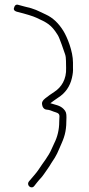

<svg xmlns="http://www.w3.org/2000/svg" viewBox="-20 -702 383 824"><path d="M146.2 25C136 41 117 60.8 104.7 76C90.9 93.1 115 112.3 127.2 96L138.2 82C152.7 63.5 157.8 61.5 170.2 43C181.7 25.8 189.5 16.7 200.2 -2C225.9 -39.1 227.1 -48.1 244 -86.1C260.5 -123.1 265.2 -148 265.2 -198C265.2 -215.3 263.8 -223.4 252.7 -234.5C236.9 -250.3 217.9 -251.8 196.2 -259C208.2 -268.6 216.8 -273.8 228.2 -282C260.2 -302 280.4 -330.7 288.8 -368C292.6 -384.7 294.1 -398.7 293.2 -410V-433.5C293.2 -482.4 268.4 -542.7 252.2 -569C231.5 -602.6 206.4 -626.2 176.8 -639.7C139.6 -656.8 131.5 -663.7 85.2 -674L59.2 -681C49.3 -684.3 42.8 -679.6 39.6 -666.8C38 -660.1 41.8 -655.1 51.2 -652C92.8 -641.6 121.3 -632.8 136.6 -625.7C180.7 -605.1 199.4 -597.7 228.2 -551C236 -538.4 254 -484.5 259.2 -469.5C261.9 -461.8 263.2 -452 263.2 -440C263.2 -428 263.4 -418.2 263.7 -410.5C265.8 -361.8 243.4 -327.2 213.2 -307.8C199.7 -299.1 186.5 -289.7 173.7 -279.5C164 -271.8 159.5 -264 160.2 -256C161.3 -242.9 168.4 -232.3 180.2 -231.5C192.2 -230.6 200.5 -226.9 210.2 -223C219.6 -219.2 235.2 -218.2 235.2 -203.5C235.2 -195.8 234.9 -188 234.2 -180C234.2 -146.4 227 -115.3 212.6 -86.8C209 -79.6 205.4 -71.7 201.7 -63C187.9 -30.5 164.4 -3.7 146.2 25Z"/></svg>

Font: MewTooHand
Style: Condensed
Weight: 400
Designer: Mew Too, Robert Jablonski
Version: Version 0.77